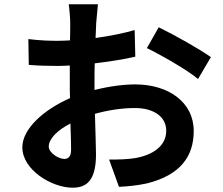

<svg xmlns="http://www.w3.org/2000/svg" viewBox="-20 -829 1040 894"><path d="M279 -89C253 -89 207 -117 207 -147C207 -182 247 -223 308 -254C310 -202 311 -157 311 -132C311 -98 297 -89 279 -89ZM420 -445C420 -474 420 -504 421 -534C486 -542 554 -552 610 -565L607 -689C555 -674 490 -661 425 -652C426 -677 427 -701 428 -723C430 -748 434 -791 436 -809H300C303 -791 307 -743 307 -722C307 -705 307 -676 306 -641C286 -640 267 -639 249 -639C213 -639 170 -640 112 -647L114 -527C157 -523 207 -522 252 -522C268 -522 286 -523 305 -524V-441C305 -418 305 -395 306 -372C185 -319 84 -230 84 -143C84 -38 221 45 318 45C382 45 427 13 427 -110C427 -144 424 -220 422 -299C483 -316 547 -326 608 -326C694 -326 754 -287 754 -220C754 -148 690 -107 610 -93C575 -87 533 -86 488 -86L534 41C573 39 618 35 664 25C821 -14 882 -102 882 -219C882 -355 762 -436 610 -436C555 -436 487 -427 420 -410ZM664 -605C726 -575 855 -502 902 -461L962 -563C910 -600 795 -665 719 -702Z"/></svg>

Font: Source Han Sans Old Style Bold
Style: Regular
Weight: 700
Designer: Ryoko NISHIZUKA (kana & ideographs); Paul D. Hunt (Latin, Greek & Cyrillic); Wenlong ZHANG (bopomofo); Sandoll Communica
Foundry: Adobe Systems Incorporated
Version: Version 1.004;PS 1.004;hotconv 1.0.81;makeotf.lib2.5.63406